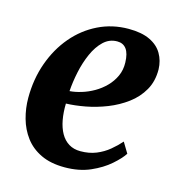

<svg xmlns="http://www.w3.org/2000/svg" viewBox="-90 -643 682 733"><g transform="rotate(15 251.0 -276.0)"><path d="M448 -101Q434.5 -80 404.5 -53.8Q374.5 -27.5 330.5 -8.2Q286.5 11 229.5 11Q174.5 11 135.8 -7.5Q97 -26 73.2 -57.8Q49.5 -89.5 38.5 -129Q27.5 -168.5 27.5 -209.5Q27.5 -284 50.5 -348.2Q73.5 -412.5 114.5 -460.8Q155.5 -509 210.8 -536Q266 -563 330.5 -563Q382 -563 414.8 -547.2Q447.5 -531.5 463.2 -504.2Q479 -477 480 -443Q480.5 -396 460.2 -360.5Q440 -325 406 -299.8Q372 -274.5 330.8 -258.2Q289.5 -242 248 -234.2Q206.5 -226.5 172 -225.5Q171 -190.5 176.5 -161Q182 -131.5 194.2 -109.8Q206.5 -88 226 -76Q245.5 -64 272 -64Q306.5 -64 334.2 -75.2Q362 -86.5 384 -104.8Q406 -123 423 -142.5ZM300.5 -505.5Q269.5 -505.5 246.5 -483.8Q223.5 -462 208 -427Q192.5 -392 184 -352Q175.5 -312 173 -275Q194.5 -276.5 219.2 -284Q244 -291.5 267.5 -305Q291 -318.5 310 -337.8Q329 -357 340.2 -381.5Q351.5 -406 350.5 -435.5Q349.5 -471 336.8 -488.2Q324 -505.5 300.5 -505.5Z"/></g></svg>

Font: Merriweather 36pt
Style: Bold Italic
Weight: 700
Italic angle: -7.8°
Version: Version 2.101